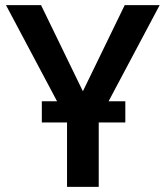

<svg xmlns="http://www.w3.org/2000/svg" viewBox="-20 -731 649 751"><path d="M470.2 -252H366.2V0H242.2V-252H143.6V-335H203.1L3.4 -710.9H140.6L304.2 -374L467.8 -710.9H604.5L404.8 -335H470.2Z"/></svg>

Font: Roboto Medium
Style: Regular
Weight: 500
Designer: Google
Version: Version 2.134; 2016; ttfautohint (v1.6)